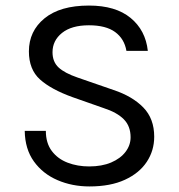

<svg xmlns="http://www.w3.org/2000/svg" viewBox="-20 -659 644 691"><path d="M302 12Q239.5 12 186.8 -10.8Q134 -33.5 102 -78Q70 -122.5 69 -188H145Q145 -144 166.5 -115.5Q188 -87 223.5 -73.5Q259 -60 301 -60Q346.5 -60 380 -74.2Q413.5 -88.5 431.8 -112.5Q450 -136.5 450 -165Q450 -205 425.5 -229.8Q401 -254.5 353 -270L242 -309Q164 -337 124 -373Q84 -409 84 -474Q84 -547 140.2 -593Q196.5 -639 300 -639Q396 -639 450 -594.5Q504 -550 512 -476H435Q427.5 -519.5 394.2 -543.8Q361 -568 300 -568Q237.5 -568 203.2 -540.5Q169 -513 169 -471Q169 -436.5 190.8 -416.2Q212.5 -396 259 -380L389 -335Q456.5 -312.5 495.8 -272.2Q535 -232 535 -167Q535 -117 508.2 -76.5Q481.5 -36 429.5 -12Q377.5 12 302 12Z"/></svg>

Font: Karla ExtraLight
Style: Regular
Weight: 400
Version: Version 2.001